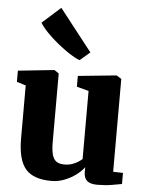

<svg xmlns="http://www.w3.org/2000/svg" viewBox="-59 -932 757 992"><g transform="rotate(5 319.0 -436.0)"><path d="M482 10Q446 10 429.5 -4.8Q413 -19.5 413 -49V-75Q397.5 -53.5 371.2 -34Q345 -14.5 312.5 -1.8Q280 11 245.5 11Q151 11 110.5 -36.5Q70 -84 70 -194.5V-469L23 -483.5V-541.5L208.5 -561H211.5L234.5 -545.5V-191Q234.5 -149.5 241 -125.2Q247.5 -101 262.8 -90.2Q278 -79.5 304 -79.5Q327 -79.5 344.8 -85.8Q362.5 -92 375.2 -100.2Q388 -108.5 396 -116V-469L334 -485.5V-541.5L529 -561H534.5L559 -545.5V-64L610 -62.5V-5Q591.5 -1.5 558 4.2Q524.5 10 482 10ZM335 -623.5Q313 -631.5 282.8 -651.2Q252.5 -671 221 -696.5Q189.5 -722 163.2 -749Q137 -776 123 -799L218.5 -884.5L388 -668L336 -623.5Z"/></g></svg>

Font: Merriweather 36pt Black
Style: Regular
Weight: 900
Version: Version 2.100